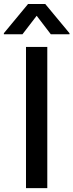

<svg xmlns="http://www.w3.org/2000/svg" viewBox="-54 -969 378 989"><path d="M61.8 -792.6H-34.1V-797.9L90.6 -948.5H179L304 -797.9V-792.6H207.7L134.9 -887.8ZM189.6 -727.3V0H79.9V-727.3Z"/></svg>

Font: TID UI Medium
Style: Regular
Weight: 500
Designer: The TID Project Authors
Foundry: Bakken & Bæck
Version: Version 1.001;hotconv 1.0.109;makeotfexe 2.5.65596